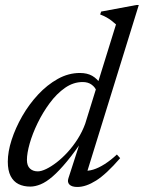

<svg xmlns="http://www.w3.org/2000/svg" viewBox="-20 -733 572 763"><path d="M363.5 -371.5Q358.5 -386 344.2 -396.5Q330 -407 308.5 -407Q271.5 -407 238.2 -383.8Q205 -360.5 177.5 -323.2Q150 -286 129.5 -243.8Q109 -201.5 98 -162.8Q87 -124 87 -97.5Q87 -74.5 99 -63.2Q111 -52 130 -52Q144 -52 163.8 -61.5Q183.5 -71 205.5 -88Q227.5 -105 249 -128.5Q270.5 -152 288.8 -180.8Q307 -209.5 318.5 -241L441 -636Q432 -644 423 -651Q414 -658 403.2 -664Q392.5 -670 378 -675.5L382 -687L521.5 -713H531.5L322 -36.5L313 -55Q329 -52.5 350.5 -59Q372 -65.5 396.2 -81Q420.5 -96.5 444.5 -119L457.5 -104.5Q402.5 -41 362 -15.5Q321.5 10 287.5 10Q265.5 10 256 0.5Q246.5 -9 252 -25L304.5 -187.5H316.5Q277.5 -129.5 246 -91.5Q214.5 -53.5 189 -31.5Q163.5 -9.5 141.5 -0.5Q119.5 8.5 100.5 8.5Q73.5 8.5 53.5 -1.5Q33.5 -11.5 22.2 -33.5Q11 -55.5 11 -90.5Q11 -130 26.2 -177.2Q41.5 -224.5 68.2 -271.2Q95 -318 131.2 -357Q167.5 -396 209.8 -419.5Q252 -443 297.5 -443Q326.5 -443 346.2 -431.8Q366 -420.5 381.5 -397.5Z"/></svg>

Font: Newsreader 24pt
Style: Italic
Weight: 400
Italic angle: -17°
Designer: Hugues Gentile
Foundry: Production Type
Version: Version 1.003